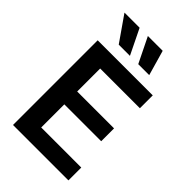

<svg xmlns="http://www.w3.org/2000/svg" viewBox="-279 -1064 1166 1166"><g transform="rotate(45 304.0 -480.5)"><path d="M71.7 0V-727.3H544.7V-616.8H203.5V-419.4H520.2V-308.9H203.5V-110.4H547.6V0ZM180.8 -799 67.8 -961.3H197.8L277 -799ZM348.4 -799 268.8 -961.3H396L442.5 -799Z"/></g></svg>

Font: InterMG SemiBold
Style: Regular
Weight: 600
Designer: Rasmus Andersson
Foundry: rsms
Version: Version 3.019;December 26, 2023;FontCreator 15.0.0.2955 64-b